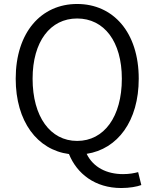

<svg xmlns="http://www.w3.org/2000/svg" viewBox="-20 -765 777 966"><path d="M368 -56C233 -56 144 -178 144 -369C144 -556 233 -672 368 -672C504 -672 593 -556 593 -369C593 -178 504 -56 368 -56ZM590 181C632 181 670 174 691 166L675 101C656 106 632 111 599 111C517 111 449 77 416 9C572 -15 678 -156 678 -369C678 -602 550 -745 368 -745C187 -745 59 -602 59 -369C59 -153 168 -11 327 10C367 109 458 181 590 181Z"/></svg>

Font: Source Han Sans JP Normal
Style: Regular
Weight: 350
Designer: Ryoko NISHIZUKA 西塚涼子 (kana, bopomofo & ideographs); Paul D. Hunt (Latin, Greek & Cyrillic); Sandoll Communications 산돌커뮤니
Foundry: Adobe
Version: Version 2.002;hotconv 1.0.116;makeotfexe 2.5.65601